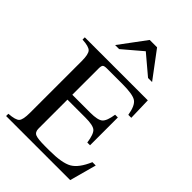

<svg xmlns="http://www.w3.org/2000/svg" viewBox="-265 -1033 1142 1142"><g transform="rotate(45 305.5 -462.0)"><path d="M483 -757H449L327 -860L206 -757H172L296 -924H358ZM597 -169 551 0H12V-19Q69 -23 84 -39.5Q99 -56 99 -114V-550Q99 -606 83.5 -623Q68 -640 12 -643V-662H542L546 -519H521Q510 -586 482 -605Q454 -624 367 -624H236Q214 -624 207.5 -617.5Q201 -611 201 -588V-368H352Q415 -368 435.5 -386Q456 -404 465 -464H488V-230H465Q456 -293 436 -310Q416 -327 352 -327H201V-84Q201 -54 222 -45.5Q243 -37 302 -37H338Q445 -37 490 -63Q535 -89 569 -169Z"/></g></svg>

Font: STIX
Style: Regular
Weight: 400
Designer: MicroPress Inc., with final additions and corrections provided by Coen Hoffman, Elsevier (retired)
Version: Version 1.1.1